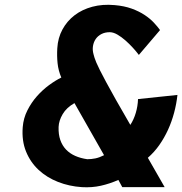

<svg xmlns="http://www.w3.org/2000/svg" viewBox="-20 -781 770 811"><path d="M729.5 -380Q725.5 -342.5 715.5 -305Q705.5 -267.5 689.8 -233Q674 -198.5 652.8 -168.2Q631.5 -138 604.5 -114.5L675.5 9.5H496.5L480 -21Q444 -5 406.2 3.5Q368.5 12 326 9.5Q272.5 6 225.2 -12.5Q178 -31 143.2 -63.2Q108.5 -95.5 90 -140.8Q71.5 -186 76 -244Q79 -282 95.8 -315Q112.5 -348 136.2 -374.8Q160 -401.5 187.2 -421.5Q214.5 -441.5 239 -453.5Q226.5 -482.5 223.2 -513.8Q220 -545 222 -577Q224.5 -621 243.8 -656.5Q263 -692 295 -716.5Q327 -741 370 -752.5Q413 -764 463.5 -759.5Q505 -756 536.5 -744.5Q568 -733 591.2 -717.5Q614.5 -702 630.2 -685Q646 -668 656 -654L566.5 -549Q556.5 -562.5 541.5 -579Q526.5 -595.5 509.8 -610.2Q493 -625 475.8 -635Q458.5 -645 443.5 -645Q423.5 -645 408.5 -637.2Q393.5 -629.5 384.5 -616.5Q375.5 -603.5 372.8 -586.8Q370 -570 375 -552Q377 -545 379.2 -537.2Q381.5 -529.5 386.8 -517Q392 -504.5 401.8 -485Q411.5 -465.5 428.2 -434.5Q445 -403.5 469.8 -359.2Q494.5 -315 530.5 -253.5Q545 -275.5 553.5 -304Q562 -332.5 563 -362.5ZM348.5 -108.5Q366 -108.5 383 -112Q400 -115.5 419.5 -125.5L294.5 -345.5Q261 -326.5 244.8 -299Q228.5 -271.5 227.5 -244.5Q226.5 -213 234.8 -189.5Q243 -166 259 -149.2Q275 -132.5 297.8 -122.5Q320.5 -112.5 348.5 -108.5Z"/></svg>

Font: B612
Style: Bold Italic
Weight: 700
Italic angle: -10°
Designer: Nicolas Chauveau, Thomas Paillot, Jonathan Favre-Lamarine, Jean-Luc Vinot
Foundry: AIRBUS
Version: Version 1.008